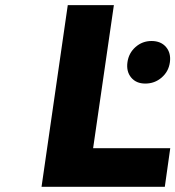

<svg xmlns="http://www.w3.org/2000/svg" viewBox="-20 -720 676 740"><path d="M140.1 0 241.2 -700.2H418.9L338.9 -148.9H636.2L615.2 0ZM564 -562Q600.1 -562 619.9 -538.8Q639.6 -515.6 634.8 -480Q629.9 -444.3 603 -421.1Q576.2 -397.9 540 -397.9Q504.9 -397.9 485.6 -421.1Q466.3 -444.3 471.2 -480Q476.1 -515.6 502.4 -538.8Q528.8 -562 564 -562Z"/></svg>

Font: Trueno
Style: Bold Italic
Weight: 700
Designer: Julieta Ulanovsky
Foundry: Julieta Ulanovsky
Version: Version 3.001b | FøM Fix